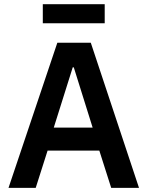

<svg xmlns="http://www.w3.org/2000/svg" viewBox="-20 -904 710 924"><path d="M186 -792V-883.8H483.9V-792ZM21 0 255.9 -698.2H417L648.9 0H515.1L458 -179.2H209L151.9 0ZM238.8 -290H425.8L335 -580.1H330.1Z"/></svg>

Font: Anuphan SemiBold
Style: Bold
Weight: 600
Designer: Mike Abbink, Paul van der Laan, Pieter van Rosmalen, Mint Tantisuwanna
Foundry: Bold Monday; Cadson Demak
Version: Version 3.002;hotconv 1.0.109;makeotfexe 2.5.65596